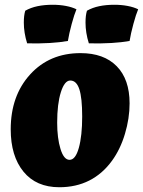

<svg xmlns="http://www.w3.org/2000/svg" viewBox="-20 -776 600 806"><path d="M25 -233Q25 -374 106.5 -463.5Q188 -553 318 -553Q416 -553 470 -498Q524 -443 524 -342Q524 -279 504.5 -214Q485 -149 450 -101Q410 -46 354.5 -18Q299 10 229 10Q132 10 78.5 -55.5Q25 -121 25 -233ZM325 -287Q325 -365 313 -401.5Q301 -438 275 -438Q251 -438 235.5 -389Q220 -340 220 -261Q220 -196 234 -150.5Q248 -105 272 -105Q297 -105 311 -155.5Q325 -206 325 -287ZM201 -756Q231 -756 257 -751Q283 -746 301 -737Q292 -716 281 -675.5Q270 -635 265 -604Q231 -598 189 -595.5Q147 -593 94 -594Q87 -616 83.5 -638Q80 -660 80 -681Q80 -697 81.5 -709Q83 -721 86 -731Q109 -744 137.5 -750Q166 -756 201 -756ZM460 -756Q490 -756 516 -751Q542 -746 560 -737Q551 -716 540 -675.5Q529 -635 524 -604Q490 -598 448 -595.5Q406 -593 353 -594Q346 -616 342.5 -638Q339 -660 339 -681Q339 -697 340.5 -709Q342 -721 345 -731Q368 -744 396.5 -750Q425 -756 460 -756Z"/></svg>

Font: Atma
Style: Bold
Weight: 700
Designer: Gregori Vincens, Jeremie Hornus, Riccardo Olocco, Yoann Minet.
Foundry: black foundry
Version: Version 1.102;PS 1.100;hotconv 1.0.86;makeotf.lib2.5.63406